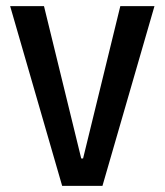

<svg xmlns="http://www.w3.org/2000/svg" viewBox="-20 -604 535 624"><path d="M182 0 13 -584H123L244 -89H250L371 -584H482L313 0Z"/></svg>

Font: Ruda SemiBold
Style: Regular
Weight: 600
Designer: Mariela Monsalve and Angelina Sanchez
Foundry: Mariela Monsalve and Angelina Sanchez
Version: Version 2.001